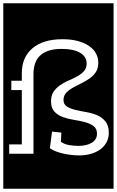

<svg xmlns="http://www.w3.org/2000/svg" viewBox="-32 -937 712 1170"><path d="M631 -128Q631 -172 610.5 -197Q590 -222 559.5 -235Q529 -248 493 -254Q457 -260 426.5 -267.5Q396 -275 375.5 -288Q355 -301 355 -328Q355 -353 370.5 -370.5Q386 -388 410 -401.5Q434 -415 461 -428Q488 -441 512 -457.5Q536 -474 551.5 -497Q567 -520 567 -554Q567 -585 553 -611Q539 -637 511 -656.5Q483 -676 442.5 -687Q402 -698 349 -698Q231 -698 166 -643Q101 -588 101 -491V-445H37V-388H101V-57H24V0H172V-486Q172 -518 180.5 -546Q189 -574 208.5 -594.5Q228 -615 261 -627Q294 -639 344 -639Q416 -639 456 -615.5Q496 -592 496 -550Q496 -522 480 -504Q464 -486 440 -472.5Q416 -459 387.5 -447Q359 -435 335 -418.5Q311 -402 295 -379Q279 -356 279 -320Q279 -279 299.5 -257Q320 -235 351.5 -223.5Q383 -212 419 -206.5Q455 -201 486.5 -192.5Q518 -184 538.5 -168.5Q559 -153 559 -122Q559 -103 550 -89Q541 -75 525.5 -66Q510 -57 489.5 -52.5Q469 -48 446 -48Q417 -48 388.5 -53Q360 -58 339 -73L342 -129L285 -135L272 -34Q287 -23 307.5 -15Q328 -7 352 -1.5Q376 4 401.5 7Q427 10 451 10Q489 10 522 0.5Q555 -9 579 -26.5Q603 -44 617 -69.5Q631 -95 631 -128ZM-12 -917H660V213H-12Z"/></svg>

Font: Zilla Slab Regular Highlight
Style: Regular
Weight: 410
Designer: Typotheque Type Foundry
Foundry: Typotheque type foundry
Version: Version 1.0; 2017